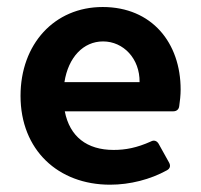

<svg xmlns="http://www.w3.org/2000/svg" viewBox="-20 -500 559 534"><path d="M482.4 -251C482.4 -380.9 402.3 -480.5 265.6 -480.5C130.9 -480.5 37.1 -377 37.1 -233.4C37.1 -83 141.6 13.7 286.1 13.7C341.8 13.7 398.4 -1 444.3 -26.4C453.1 -31.2 455.1 -39.1 450.2 -47.9L420.9 -100.6C416 -108.4 408.2 -111.3 399.4 -106.4C360.4 -88.9 329.1 -83 295.9 -83C221.7 -83 173.8 -120.1 160.2 -190.4H461.9C470.7 -190.4 477.5 -195.3 478.5 -205.1C480.5 -218.8 482.4 -235.4 482.4 -251ZM368.2 -271.5H159.2C169.9 -340.8 211.9 -384.8 266.6 -384.8C323.2 -384.8 369.1 -336.9 368.2 -271.5Z"/></svg>

Font: Ed Sans Neue SemiBold
Style: Regular
Weight: 600
Designer: Stephen Hutchings
Version: Version 1.004;PS 001.004;hotconv 1.0.88;makeotf.lib2.5.64775